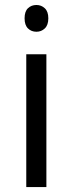

<svg xmlns="http://www.w3.org/2000/svg" viewBox="-20 -754 293 774"><path d="M167 0H85.9V-535.2H167ZM79.1 -680.2Q79.1 -708 92.8 -720.9Q106.4 -733.9 127 -733.9Q146.5 -733.9 160.6 -720.7Q174.8 -707.5 174.8 -680.2Q174.8 -652.8 160.6 -639.4Q146.5 -626 127 -626Q106.4 -626 92.8 -639.4Q79.1 -652.8 79.1 -680.2Z"/></svg>

Font: f1_56222 
Style: Regular
Weight: 400
Foundry: Ascender Corporation
Version: Version 1.10